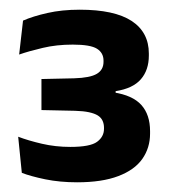

<svg xmlns="http://www.w3.org/2000/svg" viewBox="-20 -730 350 396"><path d="M139 -354Q103.5 -354 73.2 -360.2Q43 -366.5 25 -373.5L17.5 -448Q38.5 -440 66.5 -433.5Q94.5 -427 125 -427Q166 -427 180.2 -437.5Q194.5 -448 194.5 -464.5V-466.5Q194.5 -474.5 191.5 -481Q188.5 -487.5 181.8 -491.8Q175 -496 163.5 -498.5Q152 -501 134.5 -501.5L65.5 -503V-567L133 -568.5Q166 -569.5 179.8 -577.8Q193.5 -586 193.5 -602.5V-605Q193.5 -621 180 -629.5Q166.5 -638 130 -638Q96.5 -638 68 -631.2Q39.5 -624.5 19.5 -617.5L27.5 -687.5Q48 -696.5 77.8 -703.2Q107.5 -710 144.5 -710Q216 -710 251.5 -686.8Q287 -663.5 287 -619.5V-615.5Q287 -585.5 270.5 -566.5Q254 -547.5 218.5 -542V-532L214 -539.5Q253.5 -533.5 271.5 -513.5Q289.5 -493.5 289.5 -459.5V-454.5Q289.5 -425 273.5 -402.2Q257.5 -379.5 224 -366.8Q190.5 -354 139 -354Z"/></svg>

Font: Anek Latin SemiBold
Style: Regular
Weight: 600
Designer: Yesha Goshar
Foundry: Ek Type
Version: Version 1.003